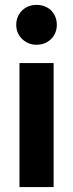

<svg xmlns="http://www.w3.org/2000/svg" viewBox="-20 -760 297 780"><path d="M59.1 -503.9H197.8V0H59.1ZM45.9 -659.2Q45.9 -682.1 56.9 -700.9Q67.9 -719.7 86.7 -730Q105.5 -740.2 128.4 -740.2Q151.9 -740.2 170.9 -730Q189.9 -719.7 200.4 -700.9Q210.9 -682.1 210.9 -659.2Q210.9 -636.2 200.4 -617.9Q189.9 -599.6 170.9 -588.9Q151.9 -578.1 128.4 -578.1Q105.5 -578.1 86.7 -588.9Q67.9 -599.6 56.9 -617.9Q45.9 -636.2 45.9 -659.2Z"/></svg>

Font: Wanted Sans Std Variable
Style: Regular
Weight: 400
Designer: Original Design by Kil Hyung-jin and Kang Hanbin, Wanted Lab, Inc;
Foundry: Wanted Lab, Inc.
Version: Version 1.003;Glyphs 3.2 (3227)